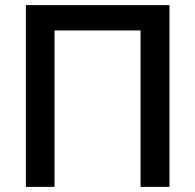

<svg xmlns="http://www.w3.org/2000/svg" viewBox="-20 -730 763 750"><path d="M81 0V-710H642V0H529V-611H193V0Z"/></svg>

Font: Raleway-v4020 SemiBold
Style: Regular
Weight: 600
Designer: Matt McInerney, Pablo Impallari, Rodrigo Fuenzalida
Foundry: Matt McInerney, Pablo Impallari, Rodrigo Fuenzalida
Version: Version 4.020;PS 004.020;hotconv 1.0.88;makeotf.lib2.5.64775